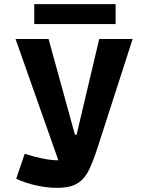

<svg xmlns="http://www.w3.org/2000/svg" viewBox="-20 -891 691 925"><path d="M253 14Q210 14 157.5 3Q105 -8 58 -30L99 -150Q139 -137 182 -128Q225 -119 253 -119H261L55 -703H214L341 -242H349L458 -703H619L455 -195Q431 -119 410 -75Q389 -31 358 -11Q338 3 312 8.5Q286 14 253 14ZM145 -775V-871H537V-775Z"/></svg>

Font: Ruda SemiBold
Style: Bold
Weight: 900
Designer: Mariela Monsalve and Angelina Sanchez
Foundry: Mariela Monsalve and Angelina Sanchez
Version: Version 2.000